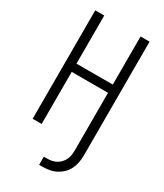

<svg xmlns="http://www.w3.org/2000/svg" viewBox="-231 -824 963 1127"><g transform="rotate(30 250.0 -260.0)"><path d="M234 215V160H254Q271 160 287 157Q303 154 317 146.5Q331 139 342.5 127Q354 115 361 100Q368 85 370.5 69Q373 53 373 37V-353H127V0H66V-735H127V-409H373V-735H434V37Q434 61 429.5 84.5Q425 108 414.5 129.5Q404 151 386.5 168Q369 185 347.5 196Q326 207 302 211Q278 215 254 215Z"/></g></svg>

Font: Iosevka Fixed SS04 Light
Style: Regular
Weight: 300
Monospace: yes
Designer: Belleve Invis
Foundry: Belleve Invis
Version: Version 32.5.0